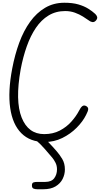

<svg xmlns="http://www.w3.org/2000/svg" viewBox="-20 -1024 728 1398"><path d="M306 10Q199.5 10 135.5 -54Q71.5 -118 54.2 -238Q37 -358 69 -525Q88 -625.5 120 -712.8Q152 -800 199 -865.2Q246 -930.5 308.2 -967.2Q370.5 -1004 449 -1004Q508.5 -1004 550.5 -991.8Q592.5 -979.5 622.2 -961Q652 -942.5 673 -923Q683 -914 687 -901.8Q691 -889.5 679 -875Q666 -860.5 651.2 -863.5Q636.5 -866.5 625.5 -876Q609.5 -887.5 584 -903.5Q558.5 -919.5 525.8 -931.5Q493 -943.5 454.5 -943.5Q386.5 -943.5 333.5 -911.2Q280.5 -879 241.2 -821Q202 -763 174.8 -686Q147.5 -609 130.5 -519Q89.5 -289 137.5 -168.2Q185.5 -47.5 301.5 -47.5Q366 -47.5 415.2 -73.2Q464.5 -99 499.2 -138Q534 -177 554.5 -216Q567 -241.5 579 -250.8Q591 -260 607 -252Q623 -243 622.2 -229Q621.5 -215 606.5 -186.5Q583 -139 538 -93.8Q493 -48.5 433.5 -19.2Q374 10 306 10ZM251.5 354Q235.5 354 224 349.2Q212.5 344.5 212.5 326Q212.5 308.5 223.2 304.5Q234 300.5 251.5 300.5H309.5Q355 300.5 375 273.5Q395 246.5 395 209Q395 181 383.2 159Q371.5 137 360.5 124Q337 96 305.5 60Q274 24 246 1Q238 -6 239 -15.5Q240 -25 247.2 -32.5Q254.5 -40 264 -40Q271 -40 275.2 -39Q279.5 -38 290.5 -29.5Q303.5 -19 323.2 1.5Q343 22 362 42.8Q381 63.5 392 76.5Q414 101.5 433.2 133.5Q452.5 165.5 452.5 210Q452.5 246 436 279Q419.5 312 384.8 333Q350 354 295 354Z"/></svg>

Font: Edu NSW ACT Cursive
Style: Regular
Weight: 400
Designer: Tina and Corey Anderson, Eben Sorkin, Mirko Velimirovic
Foundry: Sorkin Type Co.
Version: Version 2.000